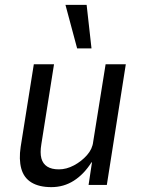

<svg xmlns="http://www.w3.org/2000/svg" viewBox="-20 -760 580 789"><path d="M191 9Q141 9 109.5 -10Q78 -29 67.5 -67Q57 -105 65 -157L119 -496H202L150 -168Q144 -132 150 -109.5Q156 -87 174 -75.5Q192 -64 222 -64Q253 -64 284 -80.5Q315 -97 337.5 -122.5Q360 -148 363 -178L414 -496H497L419 0H344L358 -93H356Q325 -44 283.5 -17.5Q242 9 191 9ZM297 -561 249 -740H336L356 -561Z"/></svg>

Font: Nunito Sans 7pt Condensed
Style: Italic
Weight: 400
Width: 3
Italic angle: -9°
Designer: Vernon Adams
Foundry: Vernon Adams
Version: Version 3.101;gftools[0.9.27]